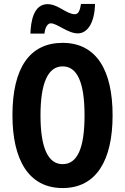

<svg xmlns="http://www.w3.org/2000/svg" viewBox="-20 -942 633 972"><path d="M134 -772H205C209 -808 223 -824 237 -824C269 -824 323 -773 374 -773C422 -773 459 -825 461 -922H390C385 -889 377 -870 359 -870C317 -870 274 -921 221 -921C150 -921 136 -834 134 -772ZM550 -358C550 -585 469 -725 297 -725C131 -725 43 -599 43 -359C43 -133 125 10 297 10C468 10 550 -131 550 -358ZM185 -358C185 -522 223 -606 297 -606C371 -606 408 -525 408 -358C408 -190 371 -111 297 -111C223 -111 185 -194 185 -358Z"/></svg>

Font: Noto Sans Ethiopic ExtraCondensed
Style: Bold
Weight: 700
Width: 2
Designer: Monotype Design Team
Foundry: Monotype Imaging Inc.
Version: Version 2.102